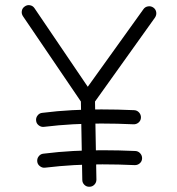

<svg xmlns="http://www.w3.org/2000/svg" viewBox="-20 -690 678 737"><path d="M123 -69.8Q121.6 -81.1 128.7 -90.1Q135.7 -99.1 146.5 -100.1Q205.1 -107.4 261.2 -110.4Q317.4 -113.3 373.5 -113.3Q436 -113.3 499.5 -110.4Q510.7 -109.9 518.3 -101.3Q525.9 -92.8 525.4 -81.5Q524.9 -70.3 516.4 -63Q507.8 -55.7 496.6 -56.2Q434.6 -59.1 373.5 -59.1Q318.8 -59.1 264.4 -56.2Q210 -53.2 153.3 -46.4Q142.6 -44.9 133.3 -52Q124 -59.1 123 -69.8ZM118.7 -226.6Q117.2 -237.8 124.3 -246.8Q131.3 -255.9 142.1 -256.8Q200.7 -264.2 256.8 -267.1Q313 -270 369.1 -270Q431.6 -270 495.1 -267.1Q506.3 -266.6 513.9 -258.1Q521.5 -249.5 521 -238.3Q520.5 -227.1 512 -219.7Q503.4 -212.4 492.2 -212.9Q430.2 -215.8 369.1 -215.8Q314.5 -215.8 260 -212.9Q205.6 -210 148.9 -203.1Q138.2 -201.7 128.9 -208.7Q119.6 -215.8 118.7 -226.6ZM323.2 26.9Q312 27.3 304 19.5Q295.9 11.7 295.9 0.5L290.5 -300.3L68.4 -627.4Q62 -636.7 63.7 -647.7Q65.4 -658.7 74.7 -665Q84 -671.9 95 -669.9Q106 -668 112.3 -658.7L316.9 -356.9L530.3 -654.3Q536.6 -663.6 547.9 -665.5Q559.1 -667.5 568.4 -661.1Q577.6 -654.8 579.6 -643.8Q581.5 -632.8 575.2 -623L344.7 -300.3L350.1 -0.5Q350.1 10.7 342.3 18.8Q334.5 26.9 323.2 26.9Z"/></svg>

Font: Mikhak-DS2-FD Light
Style: Regular
Weight: 300
Designer: Amin Abedi
Version: Version 3.2